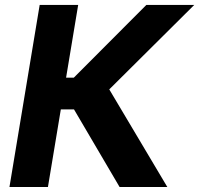

<svg xmlns="http://www.w3.org/2000/svg" viewBox="-20 -747 796 767"><path d="M457.7 0 275.6 -310H223L171.5 0H17.8L138.5 -727.3H292.3L244 -436.8H274.9L564.6 -727.3H756L416.5 -389.9L648.4 0Z"/></svg>

Font: Karasuma Gothic
Style: Bold Italic
Weight: 700
Italic angle: 9.39998°
Designer: Rasmus Andersson / Ryoko Nishizuka
Foundry: Genbu
Version: Version 1.00